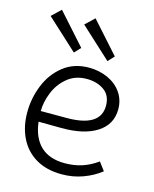

<svg xmlns="http://www.w3.org/2000/svg" viewBox="-113 -816 725 903"><g transform="rotate(15 249.5 -365.0)"><path d="M43 -230Q43 -298 68.5 -362Q94 -426 145.5 -467Q197 -508 271 -508Q320 -508 362 -489Q404 -470 428.5 -435Q453 -400 453 -354Q453 -280 390 -239.5Q327 -199 216 -200L106 -201Q115 -124 157.5 -84Q200 -44 275 -44Q320 -44 358.5 -56.5Q397 -69 433 -95L463 -55Q425 -25 376.5 -7.5Q328 10 275 10Q200 10 148 -21Q96 -52 69.5 -106.5Q43 -161 43 -230ZM393 -355Q393 -405 358.5 -429.5Q324 -454 274 -454Q218 -454 179.5 -422Q141 -390 122 -343Q103 -296 103 -252H229Q393 -252 393 -355ZM32 -696 76 -738 210 -588 182 -558ZM195 -698 239 -740 373 -590 345 -560Z"/></g></svg>

Font: Bellota
Style: Regular
Weight: 400
Designer: Kemie Guaida
Foundry: Kemie Guaida
Version: Version 4.001